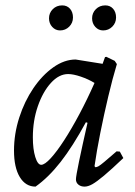

<svg xmlns="http://www.w3.org/2000/svg" viewBox="-20 -681 501 713"><path d="M334 -60Q339 -60 345.5 -63.5Q352 -67 367.5 -80Q383 -93 413 -119L425 -118L438 -94Q394 -52 366.5 -29Q339 -6 323 3Q307 12 294 12Q280 12 271 4.5Q262 -3 262 -15Q262 -26 273.5 -81.5Q285 -137 305 -225L299 -227Q250 -137 205 -79.5Q160 -22 112 12Q75 12 53.5 -23.5Q32 -59 32 -122Q32 -184 51.5 -244.5Q71 -305 104 -353.5Q137 -402 178 -431Q219 -460 261 -460L361 -444L370 -469L375 -470L406 -455L414 -443Q398 -390 382 -322.5Q366 -255 352.5 -187.5Q339 -120 331 -64ZM133 -69Q146 -69 168.5 -93.5Q191 -118 218.5 -160.5Q246 -203 275 -257.5Q304 -312 331 -373Q308 -387 280 -396.5Q252 -406 233 -406Q199 -406 169 -373Q139 -340 120.5 -286.5Q102 -233 102 -171Q102 -127 111 -98Q120 -69 133 -69ZM363 -568Q346 -568 334 -581Q322 -594 322 -613Q322 -633 336 -647Q350 -661 371 -661Q389 -661 400 -648.5Q411 -636 411 -616Q411 -596 397 -582Q383 -568 363 -568ZM203 -568Q186 -568 174 -581Q162 -594 162 -613Q162 -633 176 -647Q190 -661 211 -661Q229 -661 240 -648.5Q251 -636 251 -616Q251 -596 237 -582Q223 -568 203 -568Z"/></svg>

Font: Alegreya
Style: Italic
Weight: 400
Italic angle: -7°
Designer: Juan Pablo del Peral
Foundry: Huerta Tipografica
Version: Version 2.009